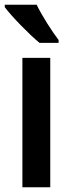

<svg xmlns="http://www.w3.org/2000/svg" viewBox="-29 -786 296 806"><path d="M125 -766H-9V-756C19 -718 96 -639 137 -606H217V-618C190 -653 146 -722 125 -766ZM182 0V-543H65V0Z"/></svg>

Font: Noto Sans Lao UI Cond SemBd
Style: Regular
Weight: 600
Width: 3
Designer: Monotype Design Team
Foundry: Monotype Imaging Inc.
Version: Version 2.000